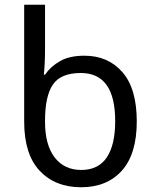

<svg xmlns="http://www.w3.org/2000/svg" viewBox="-20 -780 652 810"><path d="M322 10Q213 10 147.5 -59.5Q82 -129 82 -267V-760H170V-575Q170 -541 168.5 -511.5Q167 -482 165 -465H170Q193 -499 233 -522Q273 -545 336 -545Q436 -545 496.5 -475.5Q557 -406 557 -268Q557 -130 494 -60Q431 10 322 10ZM323 -63Q395 -63 430.5 -116Q466 -169 466 -269Q466 -472 321 -472Q236 -472 203 -423Q170 -374 170 -271V-265Q170 -169 210.5 -116Q251 -63 323 -63Z"/></svg>

Font: Noto Sans Historical
Style: Regular
Weight: 400
Designer: Monotype Design Team
Foundry: Monotype Imaging Inc.
Version: Version 2.013; ttfautohint (v1.8.4.7-5d5b)